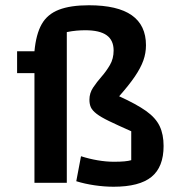

<svg xmlns="http://www.w3.org/2000/svg" viewBox="-20 -695 683 730"><path d="M412 15Q377 15 339.5 9.5Q302 4 270 -6L288 -101Q319 -91 351.5 -85.5Q384 -80 413 -80Q437 -80 453 -81.5Q469 -83 479 -86V-196Q427 -219 395 -234.5Q363 -250 347 -262.5Q331 -275 325.5 -287Q320 -299 320 -316Q320 -341 334 -362Q348 -383 366 -403.5Q384 -424 398 -448Q412 -472 412 -503Q412 -542 385.5 -561Q359 -580 304 -580Q288 -580 271 -578.5Q254 -577 234 -573V0H111V-417H45V-500H111Q117 -565 138.5 -603Q160 -641 204 -658Q248 -675 318 -675Q427 -675 481 -637Q535 -599 535 -523Q535 -493 525 -465Q515 -437 493 -404.5Q471 -372 433 -329Q499 -299 535.5 -273Q572 -247 587 -215.5Q602 -184 602 -140Q602 -60 556 -22.5Q510 15 412 15Z"/></svg>

Font: Changa ExtraLight Medium
Style: Regular
Weight: 500
Version: Version 3.002; ttfautohint (v1.8.2)